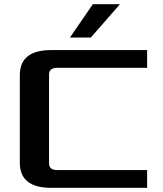

<svg xmlns="http://www.w3.org/2000/svg" viewBox="-20 -900 780 920"><path d="M75 -120V-540Q75 -660 225 -660H685V-575H255Q215 -575 215 -543V-117Q215 -85 255 -85H685V0H225Q75 0 75 -120ZM315 -720 425 -880H555L415 -720Z"/></svg>

Font: Xolonium
Style: Regular
Weight: 400
Designer: Severin Meyer
Version: Version 4.2